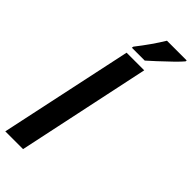

<svg xmlns="http://www.w3.org/2000/svg" viewBox="-316 -995 1032 1032"><g transform="rotate(45 200.0 -479.5)"><path d="M251 -799Q266 -812 298.5 -842Q331 -872 363 -903Q395 -934 409 -951L410 -959H260Q217 -888 155 -809L153 -799ZM125 0 286 -760H152L-10 0Z"/></g></svg>

Font: Noto Sans UI Condensed ExtraBold
Style: Italic
Weight: 800
Width: 3
Designer: Monotype Design Team
Foundry: Monotype Imaging Inc.
Version: 1.001